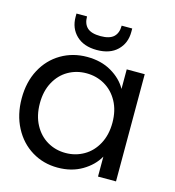

<svg xmlns="http://www.w3.org/2000/svg" viewBox="-112 -845 865 948"><g transform="rotate(15 320.5 -370.5)"><path d="M269 -557Q341 -557 394 -526Q447 -495 473 -448V-548H565V0H473V-102Q446 -54 392.5 -22.5Q339 9 268 9Q195 9 136 -27Q77 -63 43 -128Q9 -193 9 -276Q9 -360 43 -423.5Q77 -487 136.5 -522Q196 -557 269 -557ZM287 -478Q236 -478 194 -454Q152 -430 127 -384Q102 -338 102 -276Q102 -213 127 -166.5Q152 -120 194 -95.5Q236 -71 287 -71Q338 -71 380.5 -95.5Q423 -120 448 -166.5Q473 -213 473 -275Q473 -337 448 -383Q423 -429 380.5 -453.5Q338 -478 287 -478ZM305 -602Q238 -602 200 -638.5Q162 -675 162 -733V-750H216Q216 -712 237 -692.5Q258 -673 305 -673Q351 -673 372 -692.5Q393 -712 393 -750H447V-732Q447 -675 409.5 -638.5Q372 -602 305 -602Z"/></g></svg>

Font: Poppins A&M
Style: Regular-A&M
Weight: 400
Designer: Ninad Kale (Devanagari), Jonny Pinhorn (Latin)
Foundry: Indian Type Foundry
Version: 4.004